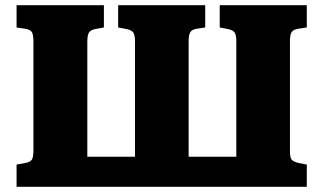

<svg xmlns="http://www.w3.org/2000/svg" viewBox="-20 -721 1248 741"><path d="M44 0V-86L78 -92Q97 -96 103 -105Q109 -114 109 -143V-560Q109 -587 103 -597Q97 -607 77 -610L44 -615V-701H381V-615L348 -609Q329 -605 323 -595Q317 -585 317 -558V-116H501V-561Q501 -586 494.5 -595.5Q488 -605 468 -609L436 -615V-701H772V-615L739 -610Q721 -607 714.5 -597Q708 -587 708 -560V-116H892V-561Q892 -586 885.5 -595.5Q879 -605 859 -609L828 -615V-701H1164V-615L1131 -610Q1112 -607 1105.5 -597Q1099 -587 1099 -560V-139Q1099 -112 1106 -104.5Q1113 -97 1132 -92L1164 -86V0Z"/></svg>

Font: Literata ExtraBold
Style: Regular
Weight: 800
Designer: Latin by Veronika Burian and Jose Scaglione. Greek by Irene Vlachou. Cyrillic by Vera Evstafieva.
Foundry: TypeTogether
Version: Version 3.103;gftools[0.9.29]